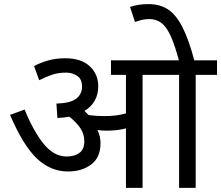

<svg xmlns="http://www.w3.org/2000/svg" viewBox="-20 -916 1078 936"><path d="M470 -218Q470 -148 424.5 -114Q379 -80 312 -80Q226 -80 159 -144Q92 -208 29 -356L100 -382Q143 -276 193 -214.5Q243 -153 305 -153Q343 -153 367 -170.5Q391 -188 391 -227Q391 -264 370.5 -293Q350 -322 318 -347Q291 -342 260 -341L255 -411Q323 -413 351.5 -435Q380 -457 380 -494Q380 -530 356.5 -546Q333 -562 302 -562Q265 -562 235 -552Q205 -542 171 -525L146 -594Q172 -608 210.5 -620Q249 -632 298 -632Q376 -632 417.5 -593Q459 -554 459 -495Q459 -417 392 -375Q403 -365 412 -355Q450 -350 486 -350Q518 -350 543 -353Q568 -356 594 -363V-551H521V-622H1038V-551H934V0H853V-551H675V0H594V-290Q570 -284 547 -281.5Q524 -279 498 -279Q481 -279 455 -282Q470 -252 470 -218ZM854 -615Q833 -694 812.5 -739.5Q792 -785 767 -804Q742 -823 708 -823Q686 -823 669 -818.5Q652 -814 638 -809L614 -882Q653 -896 705 -896Q759 -896 798.5 -870.5Q838 -845 869.5 -783.5Q901 -722 929 -615Z"/></svg>

Font: Go Noto Current
Style: Regular
Weight: 400
Designer: Monotype Design Team
Foundry: Monotype Imaging Inc.
Version: Version 2.007; ttfautohint (v1.8) -l 8 -r 50 -G 200 -x 14 -D